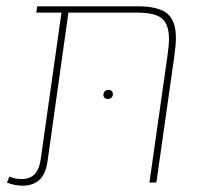

<svg xmlns="http://www.w3.org/2000/svg" viewBox="-20 -579 653 609"><path d="M538 -459Q538 -438 533 -401L476 0H454L511 -401Q516 -436 516 -456Q516 -501 494 -520Q472 -539 415 -539H197L131 -69Q125 -26 104.5 -8Q84 10 52 10Q26 10 2 0L10 -19Q28 -11 48 -11Q74 -11 89 -25.5Q104 -40 109 -73L175 -539H95L98 -559H416Q484 -559 511 -535.5Q538 -512 538 -459ZM338 -280Q338 -287 334 -290.5Q330 -294 324 -294Q317 -294 312.5 -289.5Q308 -285 308 -278Q308 -272 312 -268.5Q316 -265 322 -265Q329 -265 333.5 -269.5Q338 -274 338 -280Z"/></svg>

Font: FiraGO Thin
Style: Italic
Weight: 100
Italic angle: -8°
Designer: bBox Type GmbH
Foundry: bBox Type GmbH
Version: Version 1.001